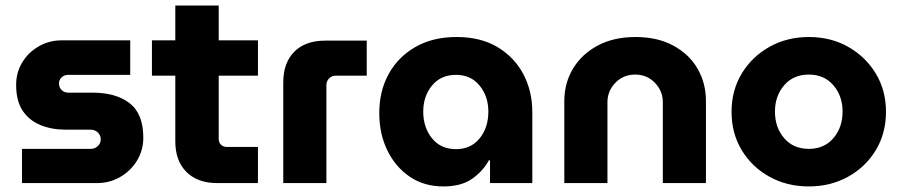

<svg xmlns="http://www.w3.org/2000/svg" viewBox="-20 -658 3238 690"><path d="M59 0V-123H306Q321 -123 331.5 -133Q342 -143 342 -157Q342 -172 331.5 -182Q321 -192 306 -192H216Q166 -192 125.5 -208.5Q85 -225 61.5 -260Q38 -295 38 -353Q38 -397 59.5 -433Q81 -469 118.5 -491Q156 -513 201 -513H448V-389H225Q211 -389 201.5 -380Q192 -371 192 -358Q192 -344 201.5 -334.5Q211 -325 225 -325H313Q397 -325 446 -287Q495 -249 495 -163Q495 -118 472.5 -81Q450 -44 412 -22Q374 0 328 0Z M761 0Q690 0 650 -40Q610 -80 610 -150V-386H526V-513H610V-638H766V-513H907V-386H766V-159Q766 -146 774 -138Q782 -130 795 -130H907V0Z M998 0V-362Q998 -432 1037.5 -472Q1077 -512 1149 -512H1298V-386H1187Q1172 -386 1162.5 -376Q1153 -366 1153 -352V0Z M1573 12Q1504 12 1452.5 -23Q1401 -58 1372 -117.5Q1343 -177 1343 -252Q1343 -330 1376.5 -391.5Q1410 -453 1472.5 -489Q1535 -525 1621 -525Q1707 -525 1767.5 -489Q1828 -453 1860.5 -392Q1893 -331 1893 -255V0H1741V-82H1737Q1715 -42 1676 -15Q1637 12 1573 12ZM1619 -122Q1672 -122 1703.5 -160.5Q1735 -199 1735 -257Q1735 -312 1703.5 -350.5Q1672 -389 1619 -389Q1564 -389 1532.5 -350.5Q1501 -312 1501 -257Q1501 -200 1532.5 -161Q1564 -122 1619 -122Z M2008 0V-295Q2008 -359 2039 -411Q2070 -463 2127.5 -494Q2185 -525 2264 -525Q2343 -525 2400 -494Q2457 -463 2487 -411Q2517 -359 2517 -295V0H2362V-291Q2362 -331 2333.5 -360.5Q2305 -390 2263 -390Q2220 -390 2191.5 -360.5Q2163 -331 2163 -291V0Z M2887 12Q2808 12 2745 -23Q2682 -58 2645.5 -118.5Q2609 -179 2609 -256Q2609 -333 2645.5 -393.5Q2682 -454 2745 -489.5Q2808 -525 2887 -525Q2966 -525 3028.5 -489.5Q3091 -454 3127.5 -393.5Q3164 -333 3164 -256Q3164 -179 3127.5 -118.5Q3091 -58 3028 -23Q2965 12 2887 12ZM2887 -123Q2942 -123 2975 -161.5Q3008 -200 3008 -257Q3008 -313 2975 -351.5Q2942 -390 2887 -390Q2831 -390 2798 -351.5Q2765 -313 2765 -257Q2765 -200 2798 -161.5Q2831 -123 2887 -123Z"/></svg>

Font: MuseoModerno
Style: Bold
Weight: 700
Designer: Pablo Cosgaya, Héctor Gatti, Marcela Romero, and the Authors of The MuseoModerno Project.
Foundry: Omnibus-Type Team
Version: Version 1.001